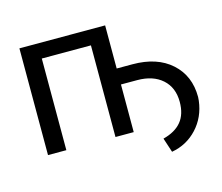

<svg xmlns="http://www.w3.org/2000/svg" viewBox="-96 -654 1061 918"><g transform="rotate(-15 434.5 -194.5)"><path d="M495.1 -314.9V-528.3H70.8V0H161.6V-453.6H404.8V0H495.1V-235.8H575.2C627.3 -235.8 668.6 -222.2 699.2 -195.1C729.8 -167.9 745.1 -130.5 745.1 -83C745.1 -42.3 735.1 -9.8 715.1 14.6C695.1 39.1 664.9 56.5 624.5 66.9L647.9 138.2C697.8 129.4 739.7 106.7 773.7 70.1C807.7 33.4 828 -11.4 834.5 -64.5L835.9 -83C835.9 -153 812.3 -209.1 765.1 -251.5C717.9 -293.8 654 -314.9 573.2 -314.9Z"/></g></svg>

Font: Roboto1
Style: rg
Weight: 400
Designer: Google
Version: Version 2.137; 2017